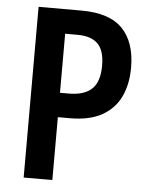

<svg xmlns="http://www.w3.org/2000/svg" viewBox="-52 -850 623 800"><g transform="rotate(5 259.5 -450.0)"><path d="M257 -807Q374 -807 428.5 -750.5Q483 -694 483 -588Q483 -519 458.5 -467Q434 -415 382 -385.5Q330 -356 247 -356H197V-93H77V-807ZM248 -705H197V-458H234Q298 -458 330 -488Q362 -518 362 -586Q362 -649 334 -677Q306 -705 248 -705Z"/></g></svg>

Font: Noto Sans Kannada UI Condensed SemiBold
Style: Regular
Weight: 600
Width: 3
Designer: Jelle Bosma - Monotype Design Team
Foundry: Monotype Imaging Inc.
Version: Version 2.005; ttfautohint (v1.8.4.7-5d5b)